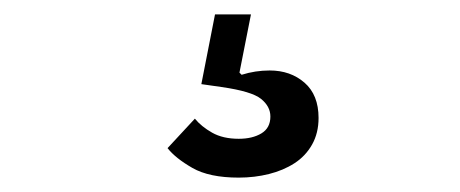

<svg xmlns="http://www.w3.org/2000/svg" viewBox="-20 -40 640 267"><path d="M312 207Q271 207 247.5 193.5Q224 180 213 166L251 125Q260 136 275 144.5Q290 153 312 153Q331 153 343.5 145.5Q356 138 356 122Q356 108 343 97.5Q330 87 288 81L260 77L279 -20H329L313 61L316 64Q335 58 355 58Q384 58 403.5 75Q423 92 423 124Q423 145 414 161Q405 177 389.5 187Q374 197 354 202Q334 207 312 207Z"/></svg>

Font: PlemolJP35 Console
Style: Regular
Weight: 400
Version: v2.0.3; ttfautohint (v1.8.4.7-5d5b-dirty) -l 6 -r 45 -G 200 